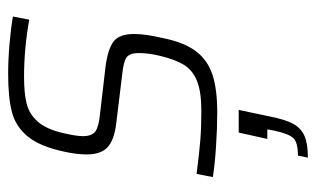

<svg xmlns="http://www.w3.org/2000/svg" viewBox="-176 -382 794 483"><g transform="rotate(-90 221.5 -141.0)"><path d="M17 -3 25 -44Q79 -37 111 -34.5Q143 -32 184 -32Q232 -32 259 -43Q286 -54 299.5 -76Q313 -98 322 -136Q329 -165 329 -189Q329 -213 317.5 -220.5Q306 -228 276 -231L153 -246Q110 -251 92 -268Q74 -285 74 -320Q74 -346 81 -377Q94 -438 119 -468.5Q144 -499 180.5 -508.5Q217 -518 277 -518Q312 -518 352.5 -514.5Q393 -511 421 -506L413 -465Q340 -478 269 -478Q228 -478 202 -471.5Q176 -465 157 -444Q138 -423 128 -381Q120 -347 120 -330Q120 -307 132 -298.5Q144 -290 175 -287L295 -273Q340 -267 358.5 -252.5Q377 -238 377 -201Q377 -173 367 -130Q356 -75 333.5 -45.5Q311 -16 274.5 -4Q238 8 180 8Q141 8 95 5Q49 2 17 -3ZM134 151 137 134H113L129 62H186L170 138Q162 179 151 199Q140 219 120.5 227.5Q101 236 66 236L71 211Q104 211 115 199.5Q126 188 134 151Z"/></g></svg>

Font: Saira Semi Condensed ExtraLight
Style: Italic
Weight: 200
Width: 4
Italic angle: -12°
Designer: Hector Gatti with collaboration of the Omnibus-Type team
Foundry: Omnibus-Type
Version: Version 1.001; ttfautohint (v1.8)